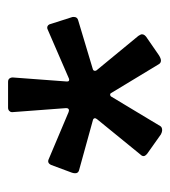

<svg xmlns="http://www.w3.org/2000/svg" viewBox="7 -789 422 476"><g transform="rotate(-90 218.0 -551.0)"><path d="M225 -487 297 -368C299 -364.7 302 -363 306 -363C309.3 -363 313.7 -364.7 319 -368L361 -397C367.7 -401 371 -405.3 371 -410C371 -412 369.7 -415 367 -419L283 -521C281 -523 280.2 -525.2 280.5 -527.5C280.8 -529.8 282.3 -531.3 285 -532L405 -568C411 -569.3 414 -573 414 -579C414 -581.7 413.7 -583.7 413 -585L397 -635C395.7 -641.7 392.3 -645 387 -645C385.7 -645 383.7 -644.3 381 -643L261 -591C259 -590.3 257.3 -590.3 256 -591C254.7 -591.7 254 -593 254 -595V-597L264 -731C264 -733.7 263.2 -736.2 261.5 -738.5C259.8 -740.8 257 -742 253 -742H189C185.7 -742 183 -741 181 -739C179 -737 178 -735 178 -733V-731L188 -598C188 -593.3 186 -591 182 -591L178 -592L62 -641C55.3 -644.3 50.3 -642.3 47 -635L28 -584C24.7 -574 26.7 -568 34 -566L157 -532C161 -531.3 163 -529.3 163 -526L161 -522L73 -414C70.3 -411.3 69 -408.7 69 -406C69 -403.3 71 -400.3 75 -397L123 -363C127 -361 130.3 -360 133 -360C137.7 -360 141 -361.3 143 -364L217 -487C218.3 -488.3 219.8 -489 221.5 -489C223.2 -489 224.3 -488.3 225 -487Z"/></g></svg>

Font: Libre Franklin SemiBold
Style: Regular
Weight: 600
Designer: Pablo Impallari, Rodrigo Fuenzalida
Foundry: Impallari Type
Version: Version 1.002; ttfautohint (v1.5)